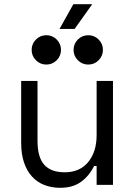

<svg xmlns="http://www.w3.org/2000/svg" viewBox="-20 -882 652 916"><path d="M441 -496H519V0H441V-90H429Q405 -42 366 -14Q327 14 267 14Q226 14 191.5 0.5Q157 -13 132.5 -40Q108 -67 94.5 -107Q81 -147 81 -200V-496H159V-210Q159 -132 191 -96Q223 -60 289 -60Q360 -60 400.5 -108.5Q441 -157 441 -238ZM131 -644Q131 -673 151.5 -693.5Q172 -714 201 -714Q230 -714 250.5 -693.5Q271 -673 271 -644Q271 -615 250.5 -594.5Q230 -574 201 -574Q172 -574 151.5 -594.5Q131 -615 131 -644ZM331 -644Q331 -673 351.5 -693.5Q372 -714 401 -714Q430 -714 450.5 -693.5Q471 -673 471 -644Q471 -615 450.5 -594.5Q430 -574 401 -574Q372 -574 351.5 -594.5Q331 -615 331 -644ZM420 -862 336 -744H264L330 -862Z"/></svg>

Font: Space Mono
Style: Regular
Weight: 400
Monospace: yes
Designer: Colophon Foundry / Benjamin Critton
Foundry: Colophon Foundry
Version: Version 1.000;PS 1.003;hotconv 1.0.81;makeotf.lib2.5.63406